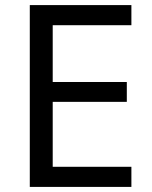

<svg xmlns="http://www.w3.org/2000/svg" viewBox="-20 -734 596 754"><path d="M496 0H97V-714H496V-635H187V-412H478V-334H187V-79H496Z"/></svg>

Font: lkorean05
Style: Book
Weight: 400
Designer: Jelle Bosma - Monotype Design Team
Foundry: Monotype Imaging Inc.
Version: Version 2.003